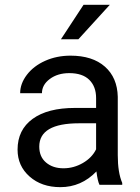

<svg xmlns="http://www.w3.org/2000/svg" viewBox="-20 -770 584 800"><path d="M394.5 0Q386.7 -15.6 381.8 -55.7Q318.8 9.8 231.4 9.8Q153.3 9.8 103.3 -34.4Q53.2 -78.6 53.2 -146.5Q53.2 -229 116 -274.7Q178.7 -320.3 292.5 -320.3H380.4V-361.8Q380.4 -409.2 352.1 -437.3Q323.7 -465.3 268.6 -465.3Q220.2 -465.3 187.5 -440.9Q154.8 -416.5 154.8 -381.8H64Q64 -421.4 92 -458.3Q120.1 -495.1 168.2 -516.6Q216.3 -538.1 273.9 -538.1Q365.2 -538.1 417 -492.4Q468.8 -446.8 470.7 -366.7V-123.5Q470.7 -50.8 489.3 -7.8V0ZM244.6 -68.8Q287.1 -68.8 325.2 -90.8Q363.3 -112.8 380.4 -147.9V-256.3H309.6Q143.6 -256.3 143.6 -159.2Q143.6 -116.7 171.9 -92.8Q200.2 -68.8 244.6 -68.8ZM328.1 -750H437.5L306.6 -606.4H233.9Z"/></svg>

Font: Roboto-ThirdPerson-AD3FC
Style: ThirdPerson-AD3FC
Weight: 400
Designer: Google
Version: Version 2.137; 2017